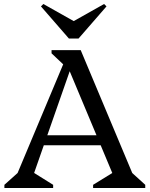

<svg xmlns="http://www.w3.org/2000/svg" viewBox="-20 -941 749 961"><path d="M2 0V-16L88 -93L42 -13L326 -690H384L668 -13L621 -94L707 -16V0H446V-16L576 -96L568 -13L306 -639H348L129 -13L116 -97L246 -16V0ZM172 -214V-264H518V-214ZM307 -609 238 -674V-690H343ZM197 -921 355 -832H343L501 -921L513 -909L373 -748H325L185 -909Z"/></svg>

Font: Platypi Light
Style: Regular
Weight: 300
Designer: David Sargent
Foundry: Bolt Cutter Type
Version: Version 1.200